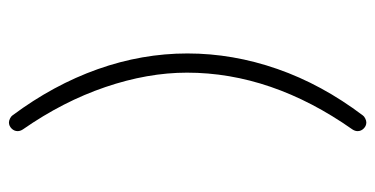

<svg xmlns="http://www.w3.org/2000/svg" viewBox="-230 -544 859 440"><g transform="rotate(-90 200.0 -324.5)"><path d="M253 -326Q253 -416 220 -513Q187 -610 123 -702Q119 -708 119 -714Q119 -722 125 -728Q131 -734 139 -734Q143 -734 148 -731.5Q153 -729 155 -726Q225 -632 261 -530.5Q297 -429 297 -325Q297 -221 261.5 -119Q226 -17 155 77Q153 80 148 82.5Q143 85 139 85Q131 85 125 79Q119 73 119 65Q119 59 123 53Q253 -132 253 -326Z"/></g></svg>

Font: Tsukimi Rounded Light
Style: Regular
Weight: 300
Designer: Takashi Funayama
Foundry: Takashi Funayama
Version: Version 1.032; ttfautohint (v1.8.3)